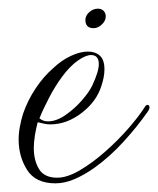

<svg xmlns="http://www.w3.org/2000/svg" viewBox="-20 -415 365 443"><path d="M108 8Q62 8 42.5 -23Q23 -54 23 -93Q23 -108 26 -123.5Q29 -139 33 -152Q44 -184 62.5 -211.5Q81 -239 103 -258Q122 -276 143.5 -286Q165 -296 183 -296Q200 -296 210.5 -286.5Q221 -277 221 -255Q221 -238 214 -217Q203 -181 168.5 -154.5Q134 -128 96 -128Q89 -128 82 -129.5Q75 -131 67 -133Q63 -118 60.5 -102.5Q58 -87 58 -73Q58 -45 70 -25Q82 -5 112 -5Q135 -5 164 -22Q193 -39 222.5 -65Q252 -91 276 -118.5Q300 -146 314 -168Q317 -173 320 -173Q325 -173 325 -167Q325 -164 322 -159Q297 -123 265 -88Q233 -53 198 -28Q174 -11 151.5 -1.5Q129 8 108 8ZM91 -135Q110 -135 131 -149.5Q152 -164 169 -183.5Q186 -203 193 -218Q208 -250 208 -267Q208 -288 190 -288Q178 -288 160 -275.5Q142 -263 124 -239Q107 -216 93 -189Q79 -162 71 -142Q79 -135 91 -135ZM196 -350Q177 -350 177 -369Q177 -379 186 -387Q195 -395 206 -395Q214 -395 219 -390Q224 -385 224 -377Q224 -367 215 -358.5Q206 -350 196 -350Z"/></svg>

Font: Gwendolyn
Style: Regular
Weight: 400
Designer: Robert E. Leuschke
Foundry: Robert E. Leuschke
Version: Version 1.010; ttfautohint (v1.8.3)